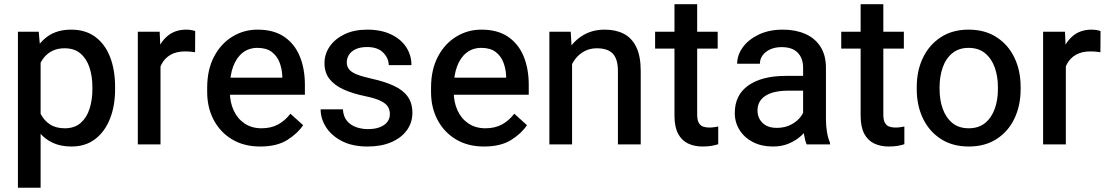

<svg xmlns="http://www.w3.org/2000/svg" viewBox="-20 -677 5192 900"><path d="M314.9 9.8Q264.6 9.8 226.8 -7.8Q189 -25.4 163.1 -58.1Q137.2 -90.8 121.6 -136Q106 -181.2 99.6 -236.3V-282.7Q107.9 -360.4 133.3 -417.5Q158.7 -474.6 203.1 -506.3Q247.6 -538.1 313.5 -538.1Q380.4 -538.1 426.3 -504.4Q472.2 -470.7 495.8 -410.2Q519.5 -349.6 519.5 -269V-258.8Q519.5 -181.6 495.8 -121.1Q472.2 -60.5 426.5 -25.4Q380.9 9.8 314.9 9.8ZM64 203.1V-528.3H161.6L170.4 -426.8V203.1ZM284.2 -75.7Q329.6 -75.7 358.2 -100.8Q386.7 -126 399.9 -167.5Q413.1 -209 413.1 -258.8V-269Q413.1 -318.8 399.7 -360.1Q386.2 -401.4 357.4 -426Q328.6 -450.7 283.2 -450.7Q251 -450.7 227.8 -439.7Q204.6 -428.7 188.5 -409.9Q172.4 -391.1 162.6 -366.2Q152.8 -341.3 148.4 -313V-205.6Q156.2 -170.9 171.6 -141.4Q187 -111.8 214.4 -93.8Q241.7 -75.7 284.2 -75.7Z M732.4 0H626V-528.3H728.5L732.4 -435.1ZM894.5 -432.1Q882.8 -434.1 871.6 -435.1Q860.4 -436 848.1 -436Q807.1 -436 779.5 -420.2Q752 -404.3 737.3 -376.2Q722.7 -348.1 719.7 -310.5L692.9 -303.2Q692.9 -368.7 710.2 -421.9Q727.5 -475.1 763.2 -506.6Q798.8 -538.1 854 -538.1Q863.8 -538.1 876.5 -536.1Q889.2 -534.2 895 -531.2Z M1199.7 9.8Q1123.5 9.8 1067.9 -23.7Q1012.2 -57.1 981.7 -115Q951.2 -172.9 951.2 -245.6V-266.1Q951.2 -350.1 983.2 -411.1Q1015.1 -472.2 1069.1 -505.1Q1123 -538.1 1187 -538.1Q1263.2 -538.1 1312.3 -504.6Q1361.3 -471.2 1385.3 -412.8Q1409.2 -354.5 1409.2 -279.3V-232.9H1007.3V-313H1303.2V-321.3Q1301.8 -354.5 1290.3 -384.5Q1278.8 -414.6 1253.9 -433.6Q1229 -452.6 1186.5 -452.6Q1147 -452.6 1117.9 -430.2Q1088.9 -407.7 1073.2 -366Q1057.6 -324.2 1057.6 -266.1V-245.6Q1057.6 -198.2 1075.2 -159.7Q1092.8 -121.1 1126.2 -98.4Q1159.7 -75.7 1206.1 -75.7Q1251 -75.7 1283.9 -93.8Q1316.9 -111.8 1341.3 -144L1400.9 -90.3Q1376 -52.2 1327.1 -21.2Q1278.3 9.8 1199.7 9.8Z M1703.1 9.8Q1631.8 9.8 1582.8 -15.6Q1533.7 -41 1508.3 -80.8Q1482.9 -120.6 1482.9 -164.6H1587.4Q1589.4 -130.4 1606.9 -109.9Q1624.5 -89.4 1650.6 -80.6Q1676.8 -71.8 1703.6 -71.8Q1737.8 -71.8 1760.7 -80.8Q1783.7 -89.8 1795.7 -105.7Q1807.6 -121.6 1807.6 -142.1Q1807.6 -160.2 1799.1 -175.5Q1790.5 -190.9 1765.4 -203.6Q1740.2 -216.3 1690.4 -226.6Q1633.3 -238.3 1590.6 -257.6Q1547.9 -276.9 1524.4 -306.9Q1501 -336.9 1501 -380.9Q1501 -423.3 1525.4 -459Q1549.8 -494.6 1595 -516.4Q1640.1 -538.1 1701.2 -538.1Q1766.1 -538.1 1812.7 -515.9Q1859.4 -493.7 1884 -456.1Q1908.7 -418.5 1908.7 -371.6H1802.2Q1802.2 -403.8 1776.4 -430.2Q1750.5 -456.5 1701.2 -456.5Q1668 -456.5 1646.7 -446.3Q1625.5 -436 1615.5 -419.7Q1605.5 -403.3 1605.5 -384.8Q1605.5 -366.7 1615.2 -353.3Q1625 -339.8 1649.7 -329.3Q1674.3 -318.8 1720.2 -308.6Q1782.7 -294.9 1825.7 -275.1Q1868.7 -255.4 1890.9 -224.6Q1913.1 -193.8 1913.1 -147.9Q1913.1 -102.1 1887 -66.2Q1860.8 -30.3 1813.7 -10.3Q1766.6 9.8 1703.1 9.8Z M2249 9.8Q2172.9 9.8 2117.2 -23.7Q2061.5 -57.1 2031 -115Q2000.5 -172.9 2000.5 -245.6V-266.1Q2000.5 -350.1 2032.5 -411.1Q2064.5 -472.2 2118.4 -505.1Q2172.4 -538.1 2236.3 -538.1Q2312.5 -538.1 2361.6 -504.6Q2410.6 -471.2 2434.6 -412.8Q2458.5 -354.5 2458.5 -279.3V-232.9H2056.6V-313H2352.5V-321.3Q2351.1 -354.5 2339.6 -384.5Q2328.1 -414.6 2303.2 -433.6Q2278.3 -452.6 2235.8 -452.6Q2196.3 -452.6 2167.2 -430.2Q2138.2 -407.7 2122.6 -366Q2106.9 -324.2 2106.9 -266.1V-245.6Q2106.9 -198.2 2124.5 -159.7Q2142.1 -121.1 2175.5 -98.4Q2209 -75.7 2255.4 -75.7Q2300.3 -75.7 2333.3 -93.8Q2366.2 -111.8 2390.6 -144L2450.2 -90.3Q2425.3 -52.2 2376.5 -21.2Q2327.6 9.8 2249 9.8Z M2661.6 0H2555.2V-528.3H2655.3L2661.6 -415.5ZM2601.6 -284.7Q2602.5 -358.9 2629.2 -416Q2655.8 -473.1 2703.4 -505.6Q2751 -538.1 2814.5 -538.1Q2866.2 -538.1 2903.8 -518.8Q2941.4 -499.5 2962.4 -456.8Q2983.4 -414.1 2983.4 -343.3V0H2876.5V-344.2Q2876.5 -383.3 2865.2 -406.7Q2854 -430.2 2832 -440.4Q2810.1 -450.7 2777.8 -450.7Q2746.1 -450.7 2720.7 -437.5Q2695.3 -424.3 2677.2 -401.1Q2659.2 -377.9 2649.7 -347.9Q2640.1 -317.9 2640.1 -283.7Z M3344.2 -449.2H3050.8V-528.3H3344.2ZM3248 -657.2V-140.1Q3248 -114.3 3255.6 -101.1Q3263.2 -87.9 3276.1 -83.5Q3289.1 -79.1 3304.7 -79.1Q3316.4 -79.1 3328.4 -80.8Q3340.3 -82.5 3346.7 -84V-1Q3333.5 3.4 3315.4 6.6Q3297.4 9.8 3272.5 9.8Q3235.4 9.8 3205.6 -4.2Q3175.8 -18.1 3158.7 -50Q3141.6 -82 3141.6 -135.7V-657.2Z M3744.6 -359.4Q3744.6 -403.8 3719.5 -429.9Q3694.3 -456.1 3644 -456.1Q3613.3 -456.1 3590.3 -445.6Q3567.4 -435.1 3554.7 -417.5Q3542 -399.9 3542 -378.4H3435.5Q3435.5 -418.9 3461.9 -455.3Q3488.3 -491.7 3536.6 -514.9Q3585 -538.1 3649.9 -538.1Q3708.5 -538.1 3754.2 -518.3Q3799.8 -498.5 3825.7 -458.5Q3851.6 -418.5 3851.6 -358.4V-119.1Q3851.6 -87.4 3856.4 -58.3Q3861.3 -29.3 3870.6 -7.8V0H3761.2Q3753.4 -17.6 3749 -45.7Q3744.6 -73.7 3744.6 -99.6ZM3761.2 -252H3675.8Q3605 -252 3567.9 -227.8Q3530.8 -203.6 3530.8 -159.2Q3530.8 -124.5 3554.2 -101.1Q3577.6 -77.6 3621.6 -77.6Q3660.2 -77.6 3689.5 -93.5Q3718.8 -109.4 3735.4 -132.8Q3752 -156.2 3752.9 -177.7L3792 -128.9Q3787.1 -108.4 3772.7 -84.7Q3758.3 -61 3734.4 -39.6Q3710.4 -18.1 3677.7 -4.2Q3645 9.8 3603 9.8Q3550.3 9.8 3510 -10.7Q3469.7 -31.2 3447 -67.1Q3424.3 -103 3424.3 -147Q3424.3 -231.9 3488 -276.6Q3551.8 -321.3 3664.1 -321.3H3761.2Z M4216.8 -449.2H3923.3V-528.3H4216.8ZM4120.6 -657.2V-140.1Q4120.6 -114.3 4128.2 -101.1Q4135.7 -87.9 4148.7 -83.5Q4161.6 -79.1 4177.2 -79.1Q4189 -79.1 4200.9 -80.8Q4212.9 -82.5 4219.2 -84V-1Q4206.1 3.4 4188 6.6Q4169.9 9.8 4145 9.8Q4107.9 9.8 4078.1 -4.2Q4048.3 -18.1 4031.2 -50Q4014.2 -82 4014.2 -135.7V-657.2Z M4277.3 -269.5Q4277.3 -346.2 4306.6 -406.7Q4335.9 -467.3 4390.4 -502.7Q4444.8 -538.1 4520 -538.1Q4596.7 -538.1 4651.4 -502.7Q4706.1 -467.3 4735.1 -406.7Q4764.2 -346.2 4764.2 -269.5V-258.3Q4764.2 -182.1 4735.1 -121.3Q4706.1 -60.5 4651.6 -25.4Q4597.2 9.8 4521 9.8Q4445.3 9.8 4390.6 -25.4Q4335.9 -60.5 4306.6 -121.3Q4277.3 -182.1 4277.3 -258.3ZM4384.3 -258.3Q4384.3 -209 4398.9 -167.5Q4413.6 -126 4443.8 -100.8Q4474.1 -75.7 4521 -75.7Q4567.9 -75.7 4598.1 -100.8Q4628.4 -126 4643.1 -167.5Q4657.7 -209 4657.7 -258.3V-269.5Q4657.7 -318.4 4643.1 -360.1Q4628.4 -401.9 4597.9 -427.2Q4567.4 -452.6 4520 -452.6Q4474.1 -452.6 4443.6 -427.2Q4413.1 -401.9 4398.7 -360.1Q4384.3 -318.4 4384.3 -269.5Z M4976.1 0H4869.6V-528.3H4972.2L4976.1 -435.1ZM5138.2 -432.1Q5126.5 -434.1 5115.2 -435.1Q5104 -436 5091.8 -436Q5050.8 -436 5023.2 -420.2Q4995.6 -404.3 4981 -376.2Q4966.3 -348.1 4963.4 -310.5L4936.5 -303.2Q4936.5 -368.7 4953.9 -421.9Q4971.2 -475.1 5006.8 -506.6Q5042.5 -538.1 5097.7 -538.1Q5107.4 -538.1 5120.1 -536.1Q5132.8 -534.2 5138.7 -531.2Z"/></svg>

Font: Heebo Medium
Style: Regular
Weight: 500
Designer: Oded Ezer
Foundry: Ezer Type House
Version: Version 3.100